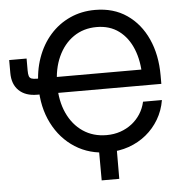

<svg xmlns="http://www.w3.org/2000/svg" viewBox="-59 -795 956 1009"><g transform="rotate(-5 419.0 -291.0)"><path d="M482.9 11.7Q385.3 11.7 309.8 -36.4Q234.4 -84.5 191.4 -169.4Q148.4 -254.4 148.4 -364.3Q148.4 -446.3 172.9 -514.9Q197.3 -583.5 241.7 -633.8Q286.1 -684.1 346.7 -711.7Q407.2 -739.3 479.5 -739.3Q576.7 -739.3 646.7 -691.2Q716.8 -643.1 754.9 -559.1Q793 -475.1 793 -366.7V-321.8H217.3V-405.8H725.6L696.3 -368.7Q696.3 -450.2 670.9 -513.4Q645.5 -576.7 597.2 -612.8Q548.8 -648.9 479.5 -648.9Q410.2 -648.9 357.9 -612.8Q305.7 -576.7 276.4 -512.5Q247.1 -448.2 247.1 -364.3Q247.1 -279.3 276.6 -214.8Q306.2 -150.4 359.4 -114.5Q412.6 -78.6 483.4 -78.6Q522.5 -78.6 556.2 -90.1Q589.8 -101.6 616.9 -122.6Q644 -143.6 662.6 -172.6Q681.2 -201.7 689 -236.8H788.6Q779.3 -181.6 752.4 -136.2Q725.6 -90.8 685.1 -57.6Q644.5 -24.4 593 -6.3Q541.5 11.7 482.9 11.7ZM7.3 -516.1H99.1V-453.1Q99.1 -433.6 102.5 -423.3Q106 -413.1 115.7 -409.4Q125.5 -405.8 144.5 -405.8H189V-321.8H138.2Q76.7 -321.8 42 -355Q7.3 -388.2 7.3 -448.2ZM436.5 156.2 436 -31.2H529.8L529.3 156.2Z"/></g></svg>

Font: Inter Cardless Display
Style: Regular
Weight: 400
Designer: Rasmus Andersson
Foundry: rsms
Version: Version 4.001;git-9221beed3